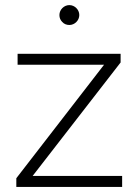

<svg xmlns="http://www.w3.org/2000/svg" viewBox="-20 -733 543 753"><path d="M459 0V-43H108L453 -488V-522H49V-479H388L44 -34V0ZM224 -647C231 -639 241 -635 252 -635C273 -635 291 -653 291 -674C291 -695 273 -713 252 -713C231 -713 213 -695 213 -674C213 -663 217 -654 224 -647Z"/></svg>

Font: Montserrat Light
Style: Regular
Weight: 300
Designer: Julieta Ulanovsky
Foundry: Julieta Ulanovsky
Version: Version 7.200